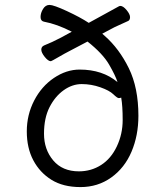

<svg xmlns="http://www.w3.org/2000/svg" viewBox="-20 -743 662 781"><path d="M473 -346Q469 -344 463 -344Q457 -344 441 -359.5Q425 -375 388 -388Q351 -401 312.5 -401Q274 -401 239 -376Q204 -351 181.5 -307Q159 -263 159 -199Q159 -135 196.5 -90.5Q234 -46 301 -46Q351 -46 391.5 -72Q432 -98 455.5 -148Q479 -198 479 -255Q479 -312 473 -346ZM396 -606 406 -597Q465 -545 504 -465.5Q543 -386 543 -272Q543 -192 515 -126Q487 -60 432.5 -21Q378 18 307.5 18Q237 18 189.5 -11.5Q142 -41 115.5 -91Q89 -141 89 -208.5Q89 -276 119 -334Q149 -392 199.5 -426Q250 -460 304 -460Q397 -460 458 -409Q450 -435 424 -480Q398 -525 336 -574L260 -534Q246 -527 217.5 -510.5Q189 -494 187 -494Q176 -494 162 -511.5Q148 -529 148 -541Q148 -553 159 -558Q192 -571 228 -590L272 -614Q212 -645 158 -655Q145 -658 145 -674Q145 -690 155 -706.5Q165 -723 181.5 -723Q198 -723 252 -698Q306 -673 341 -650L463 -717Q467 -719 469 -719Q481 -719 495 -702Q509 -685 509 -673.5Q509 -662 502 -658Q483 -649 463.5 -640.5Q444 -632 430 -624Z"/></svg>

Font: ToneOZ-Pinyin-WenKai-Regular
Style: Regular
Weight: 400
Designer: Fontworks Inc.
Foundry: ToneOZ
Version: Version 0.240331